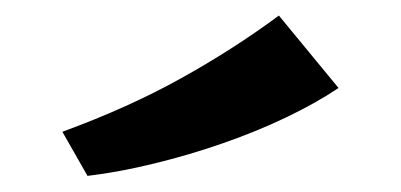

<svg xmlns="http://www.w3.org/2000/svg" viewBox="-20 -794 505 242"><path d="M58.6 -627.9Q142.6 -658.7 208.7 -695.6Q274.9 -732.4 331.5 -774.4L406.7 -683.1Q378.4 -664.1 340.6 -646Q302.7 -627.9 260.5 -613.3Q218.3 -598.6 174.3 -587.9Q130.4 -577.1 90.3 -572.3Z"/></svg>

Font: Poller One
Style: Regular
Weight: 400
Designer: Yvonne Schttler
Foundry: Yvonne Schttler
Version: Version 1.002